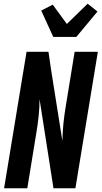

<svg xmlns="http://www.w3.org/2000/svg" viewBox="-20 -1014 547 1034"><path d="M2 0 123 -735H241L255 -639L316 -255Q317 -301 321.5 -347.5Q326 -394 334 -441L382 -735H507L386 0H268L193 -480Q193 -434 188 -387.5Q183 -341 175 -294L127 0ZM267 -815 202 -957 264 -989 340 -885 452 -994 505 -952 391 -815Z"/></svg>

Font: Iosevka Extrabold Oblique
Style: Regular
Weight: 800
Italic angle: -9°
Monospace: yes
Designer: Belleve Invis
Foundry: Belleve Invis
Version: Version 32.5.0; ttfautohint (v1.8.4)